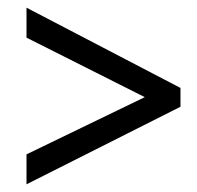

<svg xmlns="http://www.w3.org/2000/svg" viewBox="-20 -607 513 500"><path d="M49 -205V-127L450 -329V-378L49 -587V-509L357 -354Z"/></svg>

Font: Noto Sans Condensed
Style: Italic
Weight: 400
Width: 3
Italic angle: -12°
Designer: Monotype Design Team
Foundry: Monotype Imaging Inc.
Version: Version 2.013